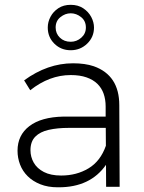

<svg xmlns="http://www.w3.org/2000/svg" viewBox="-20 -794 612 816"><path d="M229.5 2H225Q183.5 2 151.5 -10.8Q119.5 -23.5 97.8 -45Q76 -66.5 65.2 -94.8Q54.5 -123 54.5 -153.5Q54.5 -219.5 104.8 -258Q155 -296.5 249.5 -298.5H429V-341.5Q429 -371 420.5 -395.5Q412 -420 393.8 -437.8Q375.5 -455.5 347.5 -465.2Q319.5 -475 280.5 -475Q190 -475 108.5 -410.5L82.5 -452.5Q182 -525 290.5 -525Q341.5 -525 378.5 -512.5Q487 -474 487 -347L488.5 0H431L430.5 -93.5Q364 2 229.5 2ZM240 -48Q305.5 -48 356.2 -78.5Q407 -109 430 -174.5L429.5 -250.5H272Q224 -250.5 187.2 -242.2Q150.5 -234 130 -213.2Q109.5 -192.5 109.5 -155.5Q109.5 -127 123.5 -102.5Q137.5 -78 166.5 -63Q195.5 -48 240 -48ZM280.5 -580.5Q239.5 -580.5 211.2 -608.2Q183 -636 183 -677Q183 -701 194.8 -723Q206.5 -745 228.2 -759.2Q250 -773.5 280.5 -773.5Q311.5 -773.5 333.8 -758.8Q356 -744 367.8 -721.8Q379.5 -699.5 379.5 -677Q379.5 -636.5 350.5 -608.5Q321.5 -580.5 280.5 -580.5ZM280.5 -616.5Q306 -616.5 325.5 -633.8Q345 -651 345 -677Q345 -705 324.8 -721.2Q304.5 -737.5 280.5 -737.5Q257 -737.5 236.8 -721.2Q216.5 -705 216.5 -677Q216.5 -651.5 234.5 -634Q252.5 -616.5 280.5 -616.5Z"/></svg>

Font: Argentum Novus Light
Style: Regular
Weight: 300
Designer: Julieta Ulanovsky (font) & Cristiano Sobral (main changes)
Foundry: Julieta Ulanovsky (font) & Cristiano Sobral (main changes)
Version: Version 3.00;November 27, 2020;FontCreator 13.0.0.2655 64-bi